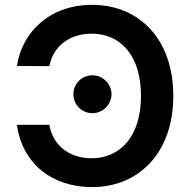

<svg xmlns="http://www.w3.org/2000/svg" viewBox="-20 -757 784 787"><path d="M182.2 -245.4H49.4C71.7 -83.8 196 9.9 357.2 9.9C547.2 9.9 690.3 -128.6 690.3 -363.6C690.3 -598.4 549 -737.2 357.2 -737.2C184.3 -737.2 69.6 -625.4 49.4 -486.5L182.2 -485.8C198.9 -571 268.5 -619 355.5 -619C473.4 -619 557.9 -530.5 557.9 -363.6C557.9 -199.6 474.1 -108.3 355.1 -108.3C266.7 -108.3 197.4 -158.4 182.2 -245.4ZM280.9 -371.1C280.5 -327.8 315.7 -293 359 -293C400.9 -293 436.8 -327.8 437.1 -371.1C436.8 -413.7 400.9 -448.5 359 -448.5C315.7 -448.5 280.5 -413.7 280.9 -371.1Z"/></svg>

Font: Margiela Sans Semi Bold
Style: Regular
Weight: 600
Designer: Stefan Endress, Andreas Faust
Version: Version 1.100;FEAKit 1.0